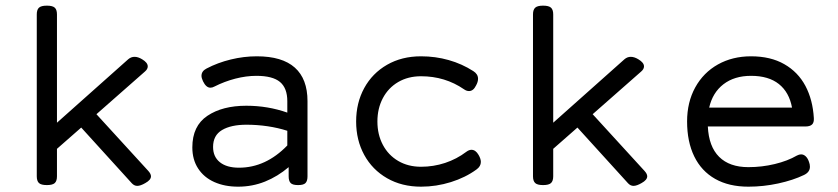

<svg xmlns="http://www.w3.org/2000/svg" viewBox="-20 -666 3038 696"><path d="M527.3 -26.9Q527.3 -13.7 506.8 -2.4Q489.3 7.8 477.5 7.8Q466.8 7.8 458 -1.5L274.4 -203.6L186.5 -126.5V-26.9Q186.5 -9.8 178.5 -2.4Q170.4 4.9 150.4 4.9H149.4Q129.4 4.9 121.3 -2.4Q113.3 -9.8 113.3 -26.9V-613.8Q113.3 -630.9 121.3 -638.2Q129.4 -645.5 149.4 -645.5H150.4Q170.4 -645.5 178.5 -638.2Q186.5 -630.9 186.5 -613.8V-221.2L444.8 -451.2Q455.1 -460 467.8 -460Q480.5 -460 495.1 -451.2Q515.6 -439 515.6 -425.3Q515.6 -415.5 505.4 -406.7L329.6 -252L517.6 -46.4Q527.3 -35.6 527.3 -26.9Z M1094.7 -299.3V-26.9Q1094.7 -9.8 1087.4 -2.4Q1080.1 4.9 1061 4.9H1060.1Q1041 4.9 1033.7 -2.4Q1026.4 -9.8 1026.4 -26.9V-60.1Q986.8 -26.4 940.7 -7.8Q894.5 10.7 843.3 10.7Q794.4 10.7 756.8 -6.1Q719.2 -22.9 698.2 -55.2Q677.2 -87.4 677.2 -131.8Q677.2 -209.5 731.7 -246.1Q786.1 -282.7 873 -282.7Q950.7 -282.7 1021.5 -257.8V-299.3Q1021.5 -346.7 994.9 -368.9Q968.3 -391.1 909.2 -391.1Q872.6 -391.1 833 -380.9Q793.5 -370.6 757.8 -352.5Q750 -348.1 742.7 -348.1Q727.1 -348.1 715.8 -371.6Q710.4 -383.3 710.4 -391.1Q710.4 -408.2 728.5 -417.5Q769.5 -439 816.7 -450.4Q863.8 -461.9 911.1 -461.9Q1002.9 -461.9 1048.8 -420.9Q1094.7 -379.9 1094.7 -299.3ZM1021.5 -138.7V-191.9Q988.3 -202.6 950.2 -208.3Q912.1 -213.9 873.5 -213.9Q817.4 -213.9 784.9 -194.6Q752.4 -175.3 752.4 -133.3Q752.4 -97.7 777.1 -77.9Q801.8 -58.1 846.2 -58.1Q943.4 -58.1 1021.5 -138.7Z M1695.8 -408.2Q1712.9 -397.5 1712.9 -380.4Q1712.9 -369.1 1705.6 -356Q1695.8 -335.9 1680.2 -335.9Q1670.9 -335.9 1662.1 -342.3Q1593.3 -389.6 1506.3 -389.6Q1459.5 -389.6 1423.6 -368.7Q1387.7 -347.7 1367.9 -310.3Q1348.1 -272.9 1348.1 -225.6Q1348.1 -178.2 1367.9 -140.9Q1387.7 -103.5 1423.6 -82.5Q1459.5 -61.5 1506.3 -61.5Q1551.3 -61.5 1593.5 -75.4Q1635.7 -89.4 1670.4 -115.7Q1680.2 -123 1689 -123Q1704.1 -123 1714.8 -104.5Q1723.1 -90.3 1723.1 -79.1Q1723.1 -63 1707.5 -51.8Q1667.5 -22.5 1614.5 -5.9Q1561.5 10.7 1506.3 10.7Q1436.5 10.7 1383.1 -20Q1329.6 -50.8 1300.3 -104.5Q1271 -158.2 1271 -225.6Q1271 -293 1300.3 -346.7Q1329.6 -400.4 1383.1 -431.2Q1436.5 -461.9 1506.3 -461.9Q1558.6 -461.9 1606.7 -448.2Q1654.8 -434.6 1695.8 -408.2Z M2326.2 -26.9Q2326.2 -13.7 2305.7 -2.4Q2288.1 7.8 2276.4 7.8Q2265.6 7.8 2256.8 -1.5L2073.2 -203.6L1985.4 -126.5V-26.9Q1985.4 -9.8 1977.3 -2.4Q1969.2 4.9 1949.2 4.9H1948.2Q1928.2 4.9 1920.2 -2.4Q1912.1 -9.8 1912.1 -26.9V-613.8Q1912.1 -630.9 1920.2 -638.2Q1928.2 -645.5 1948.2 -645.5H1949.2Q1969.2 -645.5 1977.3 -638.2Q1985.4 -630.9 1985.4 -613.8V-221.2L2243.7 -451.2Q2253.9 -460 2266.6 -460Q2279.3 -460 2293.9 -451.2Q2314.5 -439 2314.5 -425.3Q2314.5 -415.5 2304.2 -406.7L2128.4 -252L2316.4 -46.4Q2326.2 -35.6 2326.2 -26.9Z M2930.2 -237.8Q2931.2 -221.7 2923.6 -214.6Q2916 -207.5 2899.4 -207.5H2545.9Q2549.3 -134.8 2586.9 -97.4Q2624.5 -60.1 2692.9 -60.1Q2741.7 -60.1 2788.3 -71.3Q2835 -82.5 2868.7 -102.1Q2877 -106.4 2883.8 -106.4Q2893.1 -106.4 2900.6 -99.4Q2908.2 -92.3 2912.6 -79.1Q2916 -70.3 2916 -61.5Q2916 -42 2894.5 -31.7Q2855 -12.7 2801.3 -1Q2747.6 10.7 2692.9 10.7Q2622.1 10.7 2572.3 -17.6Q2522.5 -45.9 2496.6 -99.1Q2470.7 -152.3 2470.7 -225.6Q2470.7 -295.4 2500.2 -349.1Q2529.8 -402.8 2582.5 -432.4Q2635.3 -461.9 2702.6 -461.9Q2773.4 -461.9 2823.2 -433.3Q2873 -404.8 2899.7 -354.5Q2926.3 -304.2 2930.2 -237.8ZM2550.8 -275.9H2851.1Q2840.8 -331.5 2803.5 -361.3Q2766.1 -391.1 2702.6 -391.1Q2642.1 -391.1 2602.5 -360.6Q2563 -330.1 2550.8 -275.9Z"/></svg>

Font: Courier Prime Code
Style: Regular
Weight: 400
Designer: Alan Dague-Greene
Foundry: Quote-Unquote Apps
Version: Version 3.0318